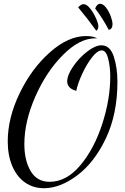

<svg xmlns="http://www.w3.org/2000/svg" viewBox="-20 -910 663 1017"><path d="M21 -161Q21 -286 84.5 -417Q148 -548 245 -633.5Q342 -719 435 -719Q473 -719 495 -707H484Q401 -707 313 -618.5Q225 -530 167 -398Q109 -266 109 -147Q109 -60 142.5 -3.5Q176 53 243 53Q332 53 405.5 -34.5Q479 -122 521.5 -253Q564 -384 564 -505Q564 -556 553 -599.5Q542 -643 519 -643Q496 -643 467.5 -606.5Q439 -570 415.5 -519Q392 -468 384 -429Q360 -435 348 -448Q336 -461 336 -478Q336 -512 367.5 -558Q399 -604 442 -637Q485 -670 517 -670Q563 -670 582.5 -611Q602 -552 602 -477Q602 -306 541 -177.5Q480 -49 389 19Q298 87 213 87Q156 87 112.5 56.5Q69 26 45 -30.5Q21 -87 21 -161ZM484 -865Q494 -890 510 -890Q526 -890 541.5 -870Q557 -850 566.5 -824Q576 -798 576 -782Q576 -756 556 -752Q524 -813 484 -865ZM394 -871Q409 -888 423 -888Q439 -888 457 -865.5Q475 -843 488 -814Q501 -785 501 -770Q501 -755 490 -747Q445 -810 394 -871Z"/></svg>

Font: Dancing Script
Style: Regular
Weight: 400
Designer: Pablo Impallari
Foundry: Pablo Impallari
Version: Version 2.000